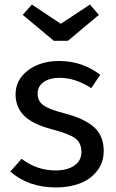

<svg xmlns="http://www.w3.org/2000/svg" viewBox="-20 -805 507 837"><path d="M372.1 -785.2 411.1 -740.2 275.9 -627H214.8L79.1 -740.2L119.1 -785.2L245.1 -701.2ZM237.8 -539.1Q338.4 -539.1 417 -479L377.9 -420.9Q307.1 -465.8 241.2 -465.8Q196.3 -465.8 170.2 -447.3Q144 -428.7 144 -397Q144 -364.7 168.5 -346.7Q192.9 -328.6 256.8 -312Q344.7 -290 388.4 -252Q432.1 -213.9 432.1 -147.9Q432.1 -95.2 401.9 -58.1Q371.6 -21 325.7 -4.4Q279.8 12.2 224.1 12.2Q104.5 12.2 24.9 -57.1L74.2 -112.8Q140.6 -62 222.2 -62Q273.9 -62 304.4 -83.5Q335 -105 335 -142.1Q335 -181.2 309.1 -201.2Q283.2 -221.2 207 -241.2Q123 -263.2 85.4 -300.3Q47.9 -337.4 47.9 -394Q47.9 -457 101.8 -498Q155.8 -539.1 237.8 -539.1Z"/></svg>

Font: FiraGO
Style: Regular
Weight: 400
Designer: bBox Type
Foundry: bBox Type GmbH
Version: Version 1.001;PS 001.001;hotconv 1.0.88;makeotf.lib2.5.64775